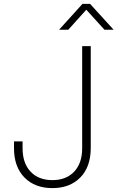

<svg xmlns="http://www.w3.org/2000/svg" viewBox="-20 -967 609 997"><path d="M252 9.8Q161.1 9.8 106.9 -45.4Q52.7 -100.6 52.7 -197.8V-232.9H97.2V-197.8Q97.2 -119.6 138.7 -75.7Q180.2 -31.7 252 -31.7Q323.7 -31.7 365.2 -75.7Q406.7 -119.6 406.7 -197.8V-727.5H451.2V-198.2Q451.2 -100.6 397 -45.4Q342.8 9.8 252 9.8ZM334.5 -812.5H287.6V-813.5L408.2 -946.8H447.8L569.3 -813.5V-812.5H522.5L428.2 -916.5Z"/></svg>

Font: Inter 28pt ExtraLight
Style: Regular
Weight: 250
Designer: Rasmus Andersson
Foundry: rsms
Version: Version 4.001;git-66647c0bb